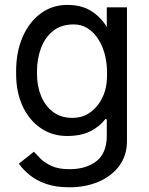

<svg xmlns="http://www.w3.org/2000/svg" viewBox="-20 -573 620 797"><path d="M46.9 -267V-277Q46.9 -357.2 73.9 -419.4Q100.9 -481.5 148.8 -517Q196.7 -552.6 259.9 -552.6Q318.5 -552.6 358.3 -527.5Q398.1 -502.5 423.3 -461.3V-542.6H507.1V11.4Q507.1 72.4 475 115.6Q442.8 158.7 388.7 181.6Q334.5 204.5 268.5 204.5Q211.6 204.5 171 190.2Q130.3 175.8 102.8 153.2Q75.3 130.7 58.2 106.5L120.7 56.8Q130.7 68.2 147.9 85.4Q165.1 102.6 194.1 115.9Q223 129.3 268.5 129.3Q336.6 129.3 379.4 96.8Q422.2 64.3 423.3 -7.1V-76.7L418 -79.5Q392.8 -46.5 353.9 -27.5Q315 -8.5 258.5 -8.5Q196.7 -8.5 149 -41.2Q101.2 -73.9 74 -132.1Q46.9 -190.3 46.9 -267ZM133.5 -277V-267Q133.5 -215.9 150.6 -174.4Q167.6 -132.8 200.3 -108.3Q233 -83.8 279.8 -83.8Q321.7 -83.8 351 -104Q380.3 -124.3 397.2 -153.4Q414.1 -182.5 419 -208.8Q424.4 -232.2 424.4 -267.4Q424.4 -302.6 419 -328.1Q416.2 -348 407 -372.5Q397.7 -397 381.6 -419.6Q365.4 -442.1 341.4 -456.9Q317.5 -471.6 285.5 -471.6Q233.7 -471.6 199.9 -444.2Q166.2 -416.9 149.9 -372.5Q133.5 -328.1 133.5 -277Z"/></svg>

Font: Interface
Style: Regular
Weight: 400
Designer: Rasmus Andersson
Foundry: rsms
Version: Version 1.8